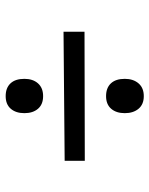

<svg xmlns="http://www.w3.org/2000/svg" viewBox="55 -586 527 677"><g transform="rotate(-90 318.5 -247.5)"><path d="M90 -283 545 -287V-213L90 -212ZM258 -71Q258 -101 273.5 -119Q289 -137 318 -137Q347 -137 363 -120Q379 -103 379 -71Q379 -41 363 -22.5Q347 -4 318 -4Q289 -4 273.5 -22.5Q258 -41 258 -71ZM258 -425Q258 -455 273.5 -473Q289 -491 318 -491Q347 -491 363 -474Q379 -457 379 -425Q379 -395 363 -377Q347 -359 318 -359Q289 -359 273.5 -377Q258 -395 258 -425Z"/></g></svg>

Font: Andada Pro Medium
Style: Regular
Weight: 500
Designer: Carolina Giovagnoli
Foundry: Huerta Tipografica
Version: Version 3.005; ttfautohint (v1.8.4)